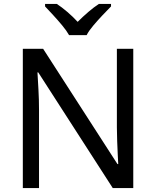

<svg xmlns="http://www.w3.org/2000/svg" viewBox="-20 -964 800 984"><path d="M663 0H558L176 -593H172Q174 -558 177 -506Q180 -454 180 -399V0H97V-714H201L582 -123H586Q585 -139 583.5 -171Q582 -203 580.5 -241Q579 -279 579 -311V-714H663ZM334 -784Q321 -807 299 -833.5Q277 -860 253 -886Q229 -912 211 -931V-944H271Q297 -927 325 -903Q353 -879 378 -852Q405 -879 433 -903Q461 -927 487 -944H549V-931Q530 -912 505.5 -886Q481 -860 458.5 -833.5Q436 -807 424 -784Z"/></svg>

Font: Noto Sans Pahawh Hmong
Style: Regular
Weight: 400
Designer: Monotype Design Team
Foundry: Monotype Imaging Inc.
Version: Version 2.001; ttfautohint (v1.8.4.7-5d5b)